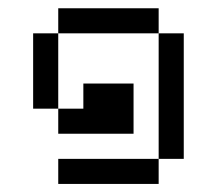

<svg xmlns="http://www.w3.org/2000/svg" viewBox="-20 -458 540 478"><path d="M375 -62.5H125V0H375ZM375 -62.5H437.5V-375H375ZM125 -187.5V-125H312.5Q312.5 -125 312.5 -250H187.5V-187.5ZM125 -187.5V-375H62.5V-187.5ZM125 -375H375V-437.5H125Z"/></svg>

Font: UnifontExMono
Style: Regular
Weight: 500
Version: Version 15.0.06